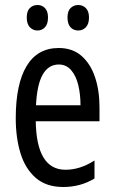

<svg xmlns="http://www.w3.org/2000/svg" viewBox="-20 -738 458 768"><path d="M215 -546Q270 -546 306 -514.5Q342 -483 360 -429.5Q378 -376 378 -309V-253H123Q126 -59 242 -59Q271 -59 299.5 -68Q328 -77 358 -96V-24Q302 10 233 10Q165 10 123 -26.5Q81 -63 62 -125Q43 -187 43 -265Q43 -402 86.5 -474Q130 -546 215 -546ZM215 -480Q174 -480 151 -440Q128 -400 124 -317H302Q302 -361 293 -398Q284 -435 264.5 -457.5Q245 -480 215 -480ZM87 -668Q87 -694 99.5 -706Q112 -718 130 -718Q148 -718 160 -705.5Q172 -693 172 -668Q172 -642 160 -629Q148 -616 130 -616Q112 -616 99.5 -629Q87 -642 87 -668ZM250 -668Q250 -694 262.5 -706Q275 -718 293 -718Q311 -718 323.5 -705.5Q336 -693 336 -668Q336 -642 323.5 -629Q311 -616 293 -616Q274 -616 262 -629Q250 -642 250 -668Z"/></svg>

Font: Noto Sans Lao ExtraCondensed
Style: Regular
Weight: 400
Width: 2
Designer: Monotype Design Team
Foundry: Monotype Imaging Inc.
Version: Version 2.003; ttfautohint (v1.8.4.7-5d5b)